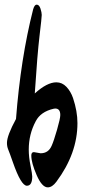

<svg xmlns="http://www.w3.org/2000/svg" viewBox="-20 -769 372 828"><path d="M126 -113 155 -108Q189 -108 203 -141Q212 -161 226 -209.5Q240 -258 240 -273Q240 -301 218 -301Q215 -301 211 -300Q155 -287 134 -246Q104 -190 104 -124Q104 -92 111.5 -55Q119 -18 119 -8Q119 32 96 32Q71 32 36 -68Q21 -111 15.5 -124Q10 -137 10 -153Q10 -184 49 -256Q69 -517 123 -729Q129 -749 138 -749Q149 -749 154.5 -732Q160 -715 160 -704.5Q160 -694 150.5 -614.5Q141 -535 130 -366Q183 -414 223 -414Q248 -414 266.5 -394.5Q285 -375 295 -346Q314 -289 314 -238Q314 -107 223 15Q205 39 186 39Q161 39 138 -14Q115 -67 115 -98Q115 -113 126 -113Z"/></svg>

Font: Devonshire
Style: Regular
Weight: 400
Designer: Astigmatic (AOETI)
Foundry: Astigmatic (AOETI)
Version: Version 1.001